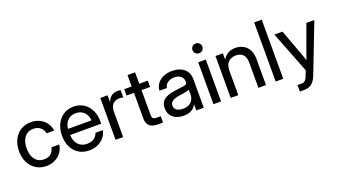

<svg xmlns="http://www.w3.org/2000/svg" viewBox="-72 -1373 3918 2220"><g transform="rotate(-20 1887.5 -263.0)"><path d="M276.4 11.7Q204.1 11.7 149.4 -22.7Q94.7 -57.1 64.5 -117.7Q34.2 -178.2 34.2 -256.8Q34.2 -335.9 64.5 -397Q94.7 -458 149.4 -492.7Q204.1 -527.3 276.4 -527.3Q321.8 -527.3 359.9 -513.7Q397.9 -500 427.2 -475.3Q456.5 -450.7 474.6 -417.2Q492.7 -383.8 498 -343.8H404.8Q400.9 -365.7 390.4 -384.3Q379.9 -402.8 363.8 -416.5Q347.7 -430.2 326.2 -437.7Q304.7 -445.3 276.9 -445.3Q230.5 -445.3 197 -422.1Q163.6 -398.9 146 -356.4Q128.4 -314 128.4 -256.8Q128.4 -200.2 146 -158.2Q163.6 -116.2 196.8 -93.3Q230 -70.3 276.9 -70.3Q304.7 -70.3 325.7 -77.4Q346.7 -84.5 362.1 -98.1Q377.4 -111.8 387.7 -130.6Q397.9 -149.4 403.3 -172.4H498Q493.2 -133.3 474.9 -99.6Q456.5 -65.9 427.2 -41Q397.9 -16.1 359.6 -2.2Q321.3 11.7 276.4 11.7Z M804.7 11.7Q728.5 11.7 674.3 -22.9Q620.1 -57.6 591.3 -118.4Q562.5 -179.2 562.5 -256.8Q562.5 -335.4 592.5 -396.5Q622.6 -457.5 676 -492.4Q729.5 -527.3 798.8 -527.3Q853 -527.3 897 -507.8Q940.9 -488.3 972.2 -452.1Q1003.4 -416 1020 -366.7Q1036.6 -317.4 1036.6 -257.3V-231.9H607.4V-306.6H986.3L945.8 -282.2Q945.8 -332.5 927.7 -369.6Q909.7 -406.7 877 -427Q844.2 -447.3 799.3 -447.3Q755.4 -447.3 722.7 -427Q689.9 -406.7 671.9 -369.6Q653.8 -332.5 653.8 -282.2V-242.2Q653.8 -191.4 671.6 -152.3Q689.5 -113.3 723.1 -91.1Q756.8 -68.8 805.2 -68.8Q840.8 -68.8 867.7 -79.8Q894.5 -90.8 912.1 -110.4Q929.7 -129.9 937.5 -155.8H1028.3Q1018.6 -106 987.3 -68.4Q956.1 -30.8 908.9 -9.5Q861.8 11.7 804.7 11.7Z M1128.4 0V-515.6H1217.8V-433.6H1219.7Q1233.9 -474.6 1264.4 -498.8Q1294.9 -522.9 1343.8 -522.9Q1355.5 -522.9 1365 -522Q1374.5 -521 1380.4 -520V-430.7Q1375 -431.6 1360.4 -433.8Q1345.7 -436 1327.6 -436Q1298.8 -436 1274.7 -422.6Q1250.5 -409.2 1236.1 -381.6Q1221.7 -354 1221.7 -311V0Z M1712.4 -515.6V-437.5H1422.9V-515.6ZM1514.6 -656.2H1607.4V-130.9Q1607.4 -101.6 1619.6 -89.8Q1631.8 -78.1 1663.1 -78.1Q1674.3 -78.1 1688 -78.1Q1701.7 -78.1 1712.4 -78.1V0Q1699.7 0 1683.1 0Q1666.5 0 1651.9 0Q1582.5 0 1548.6 -29.8Q1514.6 -59.6 1514.6 -119.6Z M1967.3 7.8Q1915.5 7.8 1875.2 -9.5Q1835 -26.9 1811.3 -61.8Q1787.6 -96.7 1787.6 -147.9Q1787.6 -192.4 1804.7 -220.5Q1821.8 -248.5 1850.8 -264.6Q1879.9 -280.8 1916.7 -289.1Q1953.6 -297.4 1992.2 -302.2Q2041 -308.6 2069.3 -312.3Q2097.7 -315.9 2109.6 -323.7Q2121.6 -331.5 2121.6 -350.6V-355.5Q2121.6 -382.3 2108.6 -402.8Q2095.7 -423.3 2071.3 -435.1Q2046.9 -446.8 2012.2 -446.8Q1978 -446.8 1951.7 -435.3Q1925.3 -423.8 1909.9 -404.3Q1894.5 -384.8 1892.6 -359.9H1799.3Q1802.2 -408.2 1829.3 -445.3Q1856.4 -482.4 1903.6 -503.9Q1950.7 -525.4 2013.2 -525.4Q2059.6 -525.4 2096.7 -513.2Q2133.8 -501 2159.9 -478.5Q2186 -456.1 2200 -424.6Q2213.9 -393.1 2213.9 -354.5V0H2122.1V-73.2H2120.1Q2109.9 -53.7 2091.6 -34.9Q2073.2 -16.1 2043 -4.2Q2012.7 7.8 1967.3 7.8ZM1983.4 -70.3Q2031.7 -70.3 2062.3 -87.9Q2092.8 -105.5 2107.4 -133.5Q2122.1 -161.6 2122.1 -194.3V-256.3Q2116.7 -252.4 2104.2 -248.5Q2091.8 -244.6 2073.7 -241.2Q2055.7 -237.8 2034.9 -234.4Q2014.2 -231 1993.2 -228Q1964.4 -224.1 1938.7 -214.8Q1913.1 -205.6 1897.2 -189Q1881.3 -172.4 1881.3 -144.5Q1881.3 -121.6 1893.8 -105Q1906.2 -88.4 1929.2 -79.3Q1952.1 -70.3 1983.4 -70.3Z M2333 0V-515.6H2426.3V0ZM2379.9 -610.4Q2354 -610.4 2336.4 -627.9Q2318.8 -645.5 2318.8 -670.4Q2318.8 -695.3 2336.4 -712.6Q2354 -730 2379.4 -730Q2405.3 -730 2422.9 -712.6Q2440.4 -695.3 2440.4 -669.9Q2440.4 -645 2422.9 -627.7Q2405.3 -610.4 2379.9 -610.4Z M2638.7 -299.3V0H2545.4V-515.6H2636.7V-389.2H2613.3Q2638.2 -458.5 2683.3 -491.9Q2728.5 -525.4 2791.5 -525.4Q2844.2 -525.4 2886.7 -502.7Q2929.2 -480 2954.3 -434.6Q2979.5 -389.2 2979.5 -320.8V0H2886.2V-311.5Q2886.2 -376 2855.5 -408.7Q2824.7 -441.4 2768.6 -441.4Q2732.4 -441.4 2702.9 -426.8Q2673.3 -412.1 2656 -380.9Q2638.7 -349.6 2638.7 -299.3Z M3191.9 -727.5V0H3098.6V-727.5Z M3321.8 204.1V124H3375Q3391.6 124 3403.8 117.7Q3416 111.3 3425.8 97.9Q3435.5 84.5 3443.4 63.5L3469.7 -3.9L3270 -515.6H3370.1L3477.1 -225.6Q3491.7 -187.5 3504.9 -148.9Q3518.1 -110.4 3530.3 -71.8H3505.4Q3517.6 -110.4 3531 -148.9Q3544.4 -187.5 3558.1 -225.6L3664.1 -515.6H3762.2L3526.4 92.8Q3512.2 128.9 3491 153.8Q3469.7 178.7 3441.9 191.4Q3414.1 204.1 3379.9 204.1Q3365.7 204.1 3351.1 204.1Q3336.4 204.1 3321.8 204.1Z"/></g></svg>

Font: Inter Cardless Display
Style: Regular
Weight: 400
Designer: Rasmus Andersson
Foundry: rsms
Version: Version 4.001;git-9221beed3